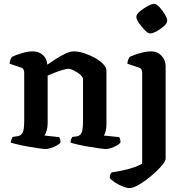

<svg xmlns="http://www.w3.org/2000/svg" viewBox="-20 -763 951 983"><path d="M214 0Q204 0 180 -3.5Q156 -7 127 -12Q98 -17 72.5 -23Q47 -29 35 -33Q35 -40 38.5 -48.5Q42 -57 45 -62L72 -66Q88 -69 96 -84Q104 -99 104 -146V-391Q104 -399 100.5 -406.5Q97 -414 88 -417L29 -437Q32 -462 42 -472Q59 -481 91 -490.5Q123 -500 147 -500Q179 -500 200 -481Q221 -462 222 -432Q243 -446 267.5 -462Q292 -478 316 -489Q340 -500 358 -500Q381 -500 409.5 -491Q438 -482 464.5 -467.5Q491 -453 508 -435.5Q525 -418 525 -401V-126Q525 -105 520.5 -90Q516 -75 512 -69L590 -61Q593 -57 595 -49.5Q597 -42 597 -34Q592 -26 578 -18Q564 -10 548.5 -5Q533 0 522 0Q513 0 488 -3.5Q463 -7 433.5 -12Q404 -17 378 -23Q352 -29 341 -33Q341 -42 344 -49.5Q347 -57 350 -62L374 -65Q388 -67 396.5 -81Q405 -95 405 -146V-357Q405 -369 390 -381.5Q375 -394 357.5 -402.5Q340 -411 331 -411Q321 -411 299.5 -404.5Q278 -398 256.5 -389.5Q235 -381 224 -376V-131Q224 -112 219 -95Q214 -78 208 -69L283 -61Q285 -58 287.5 -50Q290 -42 290 -34Q285 -26 270.5 -18Q256 -10 240 -5Q224 0 214 0ZM642 200Q630 200 609.5 192Q589 184 569.5 171.5Q550 159 542 148Q542 137 545 130Q548 123 551 120Q599 113 640.5 101.5Q682 90 708 75V-391Q708 -399 704.5 -406.5Q701 -414 691 -417L632 -437Q633 -451 637.5 -460Q642 -469 644 -472Q655 -477 674.5 -484Q694 -491 715 -495.5Q736 -500 753 -500Q786 -500 807 -477.5Q828 -455 828 -423V50Q828 59 814.5 77Q801 95 778.5 116Q756 137 730.5 156.5Q705 176 681.5 188Q658 200 642 200ZM748 -592Q738 -592 721.5 -608.5Q705 -625 691.5 -645Q678 -665 678 -678Q678 -689 696 -704.5Q714 -720 735.5 -731.5Q757 -743 769 -743Q781 -743 796.5 -726.5Q812 -710 824 -689.5Q836 -669 836 -656Q836 -645 820 -630Q804 -615 783 -603.5Q762 -592 748 -592Z"/></svg>

Font: Texturina SemiBold
Style: Regular
Weight: 600
Designer: Guillermo Torres Carreño
Foundry: Omnibus-Type
Version: Version 1.002; ttfautohint (v1.8.3)